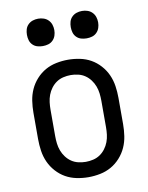

<svg xmlns="http://www.w3.org/2000/svg" viewBox="-84 -794 667 863"><g transform="rotate(-10 250.0 -362.5)"><path d="M250 8Q223 8 196 2.5Q169 -3 146 -16Q123 -29 104.5 -49.5Q86 -70 75 -94.5Q64 -119 60 -146Q56 -173 56 -200V-320Q56 -347 60 -374Q64 -401 75 -425.5Q86 -450 104.5 -470.5Q123 -491 146 -504Q169 -517 196 -522.5Q223 -528 250 -528Q277 -528 304 -522.5Q331 -517 354 -504Q377 -491 395.5 -470.5Q414 -450 425 -425.5Q436 -401 440 -374Q444 -347 444 -320V-200Q444 -173 440 -146Q436 -119 425 -94.5Q414 -70 395.5 -49.5Q377 -29 354 -16Q331 -3 304 2.5Q277 8 250 8ZM250 -62Q267 -62 284 -66Q301 -70 315 -79.5Q329 -89 339.5 -103Q350 -117 356 -133Q362 -149 364 -166Q366 -183 366 -200V-320Q366 -337 364 -354Q362 -371 356 -387Q350 -403 339.5 -417Q329 -431 315 -440.5Q301 -450 284 -454Q267 -458 250 -458Q233 -458 216 -454Q199 -450 185 -440.5Q171 -431 160.5 -417Q150 -403 144 -387Q138 -371 136 -354Q134 -337 134 -320V-200Q134 -183 136 -166Q138 -149 144 -133Q150 -117 160.5 -103Q171 -89 185 -79.5Q199 -70 216 -66Q233 -62 250 -62ZM350 -608Q337 -608 325 -611.5Q313 -615 304 -624Q295 -633 291.5 -645Q288 -657 288 -670Q288 -683 291.5 -695Q295 -707 304 -716Q313 -725 325 -729Q337 -733 350 -733Q363 -733 375 -729Q387 -725 396 -716Q405 -707 409 -695Q413 -683 413 -670Q413 -657 409 -645Q405 -633 396 -624Q387 -615 375 -611.5Q363 -608 350 -608ZM150 -608Q137 -608 125 -611.5Q113 -615 104 -624Q95 -633 91.5 -645Q88 -657 88 -670Q88 -683 91.5 -695Q95 -707 104 -716Q113 -725 125 -729Q137 -733 150 -733Q163 -733 175 -729Q187 -725 196 -716Q205 -707 209 -695Q213 -683 213 -670Q213 -657 209 -645Q205 -633 196 -624Q187 -615 175 -611.5Q163 -608 150 -608Z"/></g></svg>

Font: Iosevka Algr
Style: Regular
Weight: 400
Monospace: yes
Designer: Belleve Invis
Foundry: Belleve Invis
Version: Version 26.0.2; ttfautohint (v1.8.3)